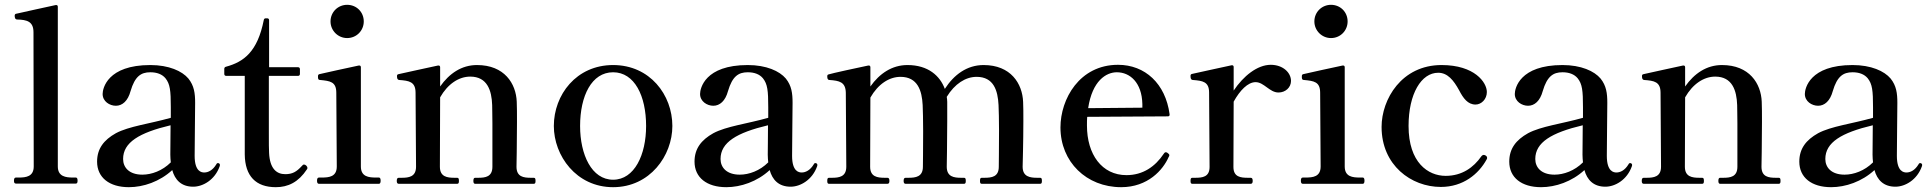

<svg xmlns="http://www.w3.org/2000/svg" viewBox="-20 -763 8005 797"><path d="M295 -1C300 -1 302 -5 302 -13C302 -21 300 -26 295 -26H283C253 -26 220 -30 220 -72V-735C220 -740 217 -743 211 -742C176 -735 76 -712 52 -707C48 -706 45 -706 43 -704C41 -702 41 -700 41 -697C41 -692 42 -682 51 -682C92 -681 119 -674 119 -629L120 -72C120 -30 88 -26 58 -26H46C40 -26 38 -21 38 -13C38 -5 40 -1 46 -1Z M885 -86C882 -86 880 -85 878 -81C863 -56 844 -47 828 -47C817 -47 788 -50 788 -116C788 -186 790 -278 790 -336C790 -376 786 -407 762 -437C736 -468 681 -493 604 -493C426 -493 406 -396 406 -373C406 -342 435 -324 461 -324C488 -324 511 -344 522 -385C540 -446 565 -463 604 -463C631 -463 653 -455 667 -438C686 -414 689 -387 689 -318V-274C601 -249 515 -239 461 -210C411 -182 383 -146 383 -92C383 -26 434 14 515 14C575 14 643 -9 695 -57C706 -17 732 12 782 12C822 12 872 -16 892 -73C893 -76 893 -77 893 -78C893 -83 889 -86 885 -86ZM571 -38C516 -38 491 -68 491 -103C491 -172 558 -212 688 -243C688 -192 687 -140 687 -121C687 -110 688 -99 689 -89C654 -54 609 -38 571 -38Z M1125 14C1176 14 1219 -7 1254 -60C1256 -62 1256 -64 1256 -66C1256 -73 1248 -80 1242 -80C1239 -80 1236 -78 1233 -74C1211 -50 1194 -40 1164 -40C1128 -40 1100 -63 1097 -128C1096 -139 1096 -172 1096 -212V-448H1217C1222 -448 1225 -451 1225 -456V-476C1225 -481 1222 -484 1217 -484H1097V-679C1097 -684 1094 -687 1089 -687H1083C1079 -687 1076 -685 1075 -680C1049 -548 992 -506 918 -486C913 -485 911 -481 911 -477V-456C911 -451 914 -448 919 -448H996V-122C997 -32 1042 14 1125 14Z M1421 -605C1460 -605 1490 -636 1490 -674C1490 -713 1460 -743 1421 -743C1383 -743 1352 -713 1352 -674C1352 -636 1383 -605 1421 -605ZM1553 0C1558 0 1560 -5 1560 -13C1560 -21 1558 -26 1553 -26H1541C1511 -26 1478 -29 1478 -72V-484C1478 -489 1475 -492 1469 -491C1436 -484 1316 -458 1305 -455C1300 -453 1300 -450 1300 -444C1300 -438 1300 -431 1309 -431C1350 -427 1376 -424 1376 -378L1378 -72C1378 -29 1346 -26 1315 -26H1304C1298 -26 1296 -21 1296 -13C1296 -5 1298 0 1304 0Z M2184 -25C2153 -25 2124 -29 2124 -71C2124 -71 2126 -172 2126 -256C2126 -289 2126 -320 2125 -341C2122 -416 2074 -493 1960 -493C1896 -493 1845 -458 1807 -404V-484C1807 -489 1804 -492 1798 -491C1767 -484 1663 -462 1638 -456C1634 -455 1631 -455 1629 -452C1628 -451 1628 -449 1628 -447C1628 -442 1628 -432 1637 -431C1678 -428 1705 -424 1705 -378L1707 -71C1707 -29 1677 -25 1647 -25H1635C1629 -25 1627 -20 1627 -12C1627 -5 1629 0 1635 0H1878C1884 0 1885 -5 1885 -12C1885 -20 1884 -25 1878 -25H1867C1836 -25 1806 -29 1806 -71L1807 -359C1839 -415 1885 -445 1932 -445C2003 -445 2021 -387 2023 -327C2023 -312 2024 -283 2024 -251V-71C2024 -29 1995 -25 1965 -25H1952C1947 -25 1945 -20 1945 -12C1945 -5 1947 0 1952 0H2196C2202 0 2203 -5 2203 -12C2203 -20 2202 -25 2196 -25Z M2525 14C2678 14 2771 -117 2771 -240C2771 -369 2678 -493 2525 -493C2372 -493 2279 -369 2279 -240C2279 -117 2372 14 2525 14ZM2525 -17C2436 -17 2388 -121 2388 -240C2388 -365 2436 -463 2525 -463C2614 -463 2662 -365 2662 -240C2662 -121 2614 -17 2525 -17Z M3365 -86C3362 -86 3360 -85 3358 -81C3343 -56 3324 -47 3308 -47C3297 -47 3268 -50 3268 -116C3268 -186 3270 -278 3270 -336C3270 -376 3266 -407 3242 -437C3216 -468 3161 -493 3084 -493C2906 -493 2886 -396 2886 -373C2886 -342 2915 -324 2941 -324C2968 -324 2991 -344 3002 -385C3020 -446 3045 -463 3084 -463C3111 -463 3133 -455 3147 -438C3166 -414 3169 -387 3169 -318V-274C3081 -249 2995 -239 2941 -210C2891 -182 2863 -146 2863 -92C2863 -26 2914 14 2995 14C3055 14 3123 -9 3175 -57C3186 -17 3212 12 3262 12C3302 12 3352 -16 3372 -73C3373 -76 3373 -77 3373 -78C3373 -83 3369 -86 3365 -86ZM3051 -38C2996 -38 2971 -68 2971 -103C2971 -172 3038 -212 3168 -243C3168 -192 3167 -140 3167 -121C3167 -110 3168 -99 3169 -89C3134 -54 3089 -38 3051 -38Z M4286 -25C4256 -25 4225 -29 4225 -71C4225 -71 4228 -177 4228 -261C4228 -292 4228 -321 4227 -340C4224 -416 4176 -493 4063 -493C3994 -493 3940 -453 3902 -394C3882 -448 3833 -493 3747 -493C3683 -493 3631 -458 3593 -404V-484C3593 -489 3590 -492 3584 -491C3550 -484 3430 -458 3419 -454C3415 -453 3414 -450 3414 -446C3414 -442 3414 -431 3423 -431C3464 -428 3490 -423 3491 -378L3493 -71C3493 -29 3463 -25 3433 -25H3421C3415 -25 3414 -20 3414 -12C3414 -5 3415 0 3421 0H3664C3670 0 3672 -5 3672 -12C3672 -20 3670 -25 3664 -25H3653C3622 -25 3592 -29 3592 -71L3593 -358C3625 -414 3671 -444 3718 -444C3789 -444 3807 -387 3810 -327C3811 -306 3812 -262 3812 -218C3812 -147 3811 -71 3811 -71C3811 -29 3781 -25 3751 -25H3739C3733 -25 3731 -20 3731 -12C3731 -5 3733 0 3739 0H3982C3988 0 3989 -5 3989 -12C3989 -20 3988 -25 3982 -25H3970C3940 -25 3910 -29 3910 -71C3910 -71 3912 -177 3912 -261V-340C3912 -347 3911 -354 3910 -361C3943 -415 3988 -444 4034 -444C4105 -444 4122 -387 4125 -327C4126 -306 4127 -264 4127 -221C4127 -149 4126 -71 4126 -71C4126 -29 4097 -25 4066 -25H4055C4049 -25 4048 -20 4048 -12C4048 -5 4049 0 4055 0H4298C4304 0 4305 -5 4305 -12C4305 -20 4304 -25 4298 -25Z M4828 -127C4826 -129 4823 -131 4820 -131C4817 -131 4814 -130 4811 -125C4775 -71 4724 -36 4656 -36C4554 -36 4492 -122 4492 -242C4492 -255 4492 -267 4493 -278L4828 -280C4833 -280 4836 -283 4835 -289C4818 -416 4733 -494 4621 -494C4461 -494 4382 -352 4382 -234C4382 -91 4490 14 4634 14C4745 14 4808 -58 4831 -111C4833 -114 4834 -116 4834 -119C4834 -122 4831 -125 4828 -127ZM4616 -463C4670 -463 4720 -421 4722 -331V-316L4497 -314C4514 -428 4572 -463 4616 -463Z M5255 -494C5199 -494 5141 -447 5101 -387V-485C5101 -490 5098 -493 5092 -492C5061 -485 4957 -463 4932 -457C4928 -456 4925 -456 4923 -453C4922 -452 4922 -450 4922 -447C4922 -442 4922 -432 4931 -431C4972 -428 4999 -424 4999 -379L5001 -70C5001 -28 4971 -25 4941 -25H4929C4923 -25 4922 -20 4922 -12C4922 -5 4923 0 4929 0H5172C5178 0 5180 -5 5180 -12C5180 -20 5178 -25 5172 -25H5161C5130 -25 5100 -28 5100 -70L5101 -341C5127 -388 5160 -422 5192 -422C5227 -422 5250 -379 5287 -379C5316 -379 5339 -400 5339 -427C5339 -462 5305 -494 5255 -494Z M5505 -605C5544 -605 5574 -636 5574 -674C5574 -713 5544 -743 5505 -743C5467 -743 5436 -713 5436 -674C5436 -636 5467 -605 5505 -605ZM5637 0C5642 0 5644 -5 5644 -13C5644 -21 5642 -26 5637 -26H5625C5595 -26 5562 -29 5562 -72V-484C5562 -489 5559 -492 5553 -491C5520 -484 5400 -458 5389 -455C5384 -453 5384 -450 5384 -444C5384 -438 5384 -431 5393 -431C5434 -427 5460 -424 5460 -378L5462 -72C5462 -29 5430 -26 5399 -26H5388C5382 -26 5380 -21 5380 -13C5380 -5 5382 0 5388 0Z M5961 13C6054 13 6118 -41 6151 -101C6153 -104 6153 -105 6153 -108C6153 -112 6151 -115 6146 -118C6144 -119 6141 -120 6139 -120C6136 -120 6132 -118 6129 -114C6097 -68 6049 -33 5981 -33C5908 -33 5827 -88 5827 -240C5827 -374 5880 -461 5950 -461C5989 -461 6014 -430 6037 -388C6054 -355 6073 -329 6105 -329C6129 -329 6152 -351 6152 -381C6152 -421 6101 -493 5964 -493C5798 -493 5715 -351 5715 -236C5715 -77 5838 13 5961 13Z M6747 -86C6744 -86 6742 -85 6740 -81C6725 -56 6706 -47 6690 -47C6679 -47 6650 -50 6650 -116C6650 -186 6652 -278 6652 -336C6652 -376 6648 -407 6624 -437C6598 -468 6543 -493 6466 -493C6288 -493 6268 -396 6268 -373C6268 -342 6297 -324 6323 -324C6350 -324 6373 -344 6384 -385C6402 -446 6427 -463 6466 -463C6493 -463 6515 -455 6529 -438C6548 -414 6551 -387 6551 -318V-274C6463 -249 6377 -239 6323 -210C6273 -182 6245 -146 6245 -92C6245 -26 6296 14 6377 14C6437 14 6505 -9 6557 -57C6568 -17 6594 12 6644 12C6684 12 6734 -16 6754 -73C6755 -76 6755 -77 6755 -78C6755 -83 6751 -86 6747 -86ZM6433 -38C6378 -38 6353 -68 6353 -103C6353 -172 6420 -212 6550 -243C6550 -192 6549 -140 6549 -121C6549 -110 6550 -99 6551 -89C6516 -54 6471 -38 6433 -38Z M7352 -25C7321 -25 7292 -29 7292 -71C7292 -71 7294 -172 7294 -256C7294 -289 7294 -320 7293 -341C7290 -416 7242 -493 7128 -493C7064 -493 7013 -458 6975 -404V-484C6975 -489 6972 -492 6966 -491C6935 -484 6831 -462 6806 -456C6802 -455 6799 -455 6797 -452C6796 -451 6796 -449 6796 -447C6796 -442 6796 -432 6805 -431C6846 -428 6873 -424 6873 -378L6875 -71C6875 -29 6845 -25 6815 -25H6803C6797 -25 6795 -20 6795 -12C6795 -5 6797 0 6803 0H7046C7052 0 7053 -5 7053 -12C7053 -20 7052 -25 7046 -25H7035C7004 -25 6974 -29 6974 -71L6975 -359C7007 -415 7053 -445 7100 -445C7171 -445 7189 -387 7191 -327C7191 -312 7192 -283 7192 -251V-71C7192 -29 7163 -25 7133 -25H7120C7115 -25 7113 -20 7113 -12C7113 -5 7115 0 7120 0H7364C7370 0 7371 -5 7371 -12C7371 -20 7370 -25 7364 -25Z M7951 -86C7948 -86 7946 -85 7944 -81C7929 -56 7910 -47 7894 -47C7883 -47 7854 -50 7854 -116C7854 -186 7856 -278 7856 -336C7856 -376 7852 -407 7828 -437C7802 -468 7747 -493 7670 -493C7492 -493 7472 -396 7472 -373C7472 -342 7501 -324 7527 -324C7554 -324 7577 -344 7588 -385C7606 -446 7631 -463 7670 -463C7697 -463 7719 -455 7733 -438C7752 -414 7755 -387 7755 -318V-274C7667 -249 7581 -239 7527 -210C7477 -182 7449 -146 7449 -92C7449 -26 7500 14 7581 14C7641 14 7709 -9 7761 -57C7772 -17 7798 12 7848 12C7888 12 7938 -16 7958 -73C7959 -76 7959 -77 7959 -78C7959 -83 7955 -86 7951 -86ZM7637 -38C7582 -38 7557 -68 7557 -103C7557 -172 7624 -212 7754 -243C7754 -192 7753 -140 7753 -121C7753 -110 7754 -99 7755 -89C7720 -54 7675 -38 7637 -38Z"/></svg>

Font: Shippori Mincho OTF SemiBold
Style: Regular
Weight: 600
Designer: FONTDASU
Foundry: FONTDASU / Google Inc. / but / Adobe
Version: Version 3.300;hotconv 1.0.109;makeotfexe 2.5.65596